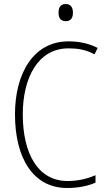

<svg xmlns="http://www.w3.org/2000/svg" viewBox="-20 -931 540 961"><path d="M309 -825C337 -825 345 -844 345 -868C345 -892 335 -911 309 -911C282 -911 273 -892 273 -868C273 -843 282 -825 309 -825ZM316 10C374 10 423 -1 458 -17V-54C423 -39 377 -25 318 -25C172 -25 94 -159 94 -359C94 -538 168 -689 323 -689C366 -689 410 -683 453 -659L469 -691C424 -714 376 -724 323 -724C145 -724 55 -560 55 -359C55 -134 150 10 316 10Z"/></svg>

Font: Noto Sans Mono ExtraCondensed ExtraLight
Style: Regular
Weight: 200
Width: 2
Designer: Monotype Design Team
Foundry: Monotype Imaging Inc.
Version: Version 2.014